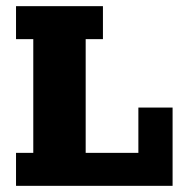

<svg xmlns="http://www.w3.org/2000/svg" viewBox="-20 -603 602 623"><path d="M32 0V-107H88V-476H32V-583H314V-476H258V-107H429V-254H540V0Z"/></svg>

Font: Rokkitt SemiBold ExtraBold
Style: Regular
Weight: 800
Version: Version 3.103